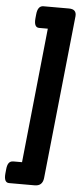

<svg xmlns="http://www.w3.org/2000/svg" viewBox="-107 -800 406 971"><g transform="rotate(5 96.5 -315.0)"><path d="M203 -768Q242 -768 239 -732L152 98Q147 138 108 138H-22Q-49 138 -45 92L-43 72Q-41 48 -33 37.5Q-25 27 -10 27H34L105 -657H61Q34 -657 38 -703L40 -723Q44 -768 73 -768Z"/></g></svg>

Font: Asap Condensed Condensed ExtraBold
Style: Italic
Weight: 800
Width: 3
Italic angle: -6°
Designer: Pablo Cosgaya
Foundry: Omnibus-Type
Version: Version 3.001; ttfautohint (v1.8.4.7-5d5b)